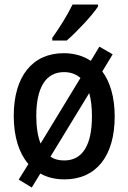

<svg xmlns="http://www.w3.org/2000/svg" viewBox="-20 -786 570 852"><path d="M212 -618V-606H276C319 -643 389 -717 415 -757V-766H302C280 -721 247 -667 212 -618ZM121 46 159 -16C189 1 225 10 266 10C408 10 489 -95 489 -269C489 -354 469 -422 434 -469L480 -545L421 -579L383 -516C350 -538 309 -550 263 -550C124 -550 41 -447 41 -272C41 -179 64 -107 106 -58L63 11ZM141 -271C141 -397 183 -466 264 -466C293 -466 318 -457 337 -440L160 -149C148 -180 141 -221 141 -271ZM265 -74C241 -74 221 -79 204 -91L376 -373C384 -345 388 -310 388 -270C388 -143 347 -74 265 -74Z"/></svg>

Font: Noto Sans Mono Condensed Medium
Style: Regular
Weight: 500
Width: 3
Designer: Monotype Design Team
Foundry: Monotype Imaging Inc.
Version: Version 2.014